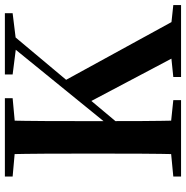

<svg xmlns="http://www.w3.org/2000/svg" viewBox="-7 -774 781 807"><g transform="rotate(-90 383.5 -370.5)"><path d="M138.6 0H280.6C277.9 -115.1 277.9 -224.3 277.9 -314.3V-393.6C277.9 -510.8 277.9 -627.1 280.6 -740.5H138.6C141.4 -625.4 141.4 -510 141.4 -393.6V-346.1C141.4 -229 141.4 -112.9 138.6 0ZM45.1 0H366V-32.6L225.2 -47.3H198.2L45.1 -32.6ZM45.1 -707.9 198.2 -694.2H225.2L374.3 -707.9V-740.5H45.1ZM463.4 0H765.7V-32.6L628.5 -47.3H605.9L463.4 -32.6ZM474 -707.9 592.4 -692.9 619.9 -694.2 731.4 -707.9V-740.5H474ZM206.2 -190.2 667.3 -740.5H615L244.9 -285.3L221.6 -255.1H203.7ZM561.9 0H716.2L445.2 -494.7L355.8 -389.9Z"/></g></svg>

Font: Source Han Serif CN VF
Style: Regular
Weight: 250
Designer: Ryoko NISHIZUKA 西塚涼子 (kana & ideographs); Frank Grießhammer (Latin, Greek & Cyrillic); Wenlong ZHANG 张文龙 (bopomofo); San
Foundry: Adobe
Version: Version 2.002;hotconv 1.1.0;makeotfexe 2.6.0